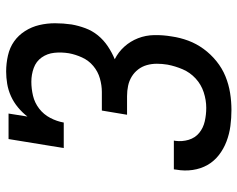

<svg xmlns="http://www.w3.org/2000/svg" viewBox="-96 -688 791 640"><g transform="rotate(-90 300.0 -367.5)"><path d="M254 8Q227 8 200.5 4.5Q174 1 149 -8.5Q124 -18 103.5 -34Q83 -50 70.5 -72Q58 -94 54 -121Q50 -148 55 -176L56 -184H152L151 -179Q148 -156 154.5 -134.5Q161 -113 177.5 -99.5Q194 -86 216 -81Q238 -76 261 -76Q287 -76 313 -84.5Q339 -93 359 -111.5Q379 -130 389.5 -154.5Q400 -179 405 -205Q408 -223 408 -240.5Q408 -258 403.5 -274Q399 -290 389 -303Q379 -316 365 -324.5Q351 -333 334.5 -336.5Q318 -340 300 -340H238L252 -424H314Q336 -424 359 -430.5Q382 -437 400.5 -452.5Q419 -468 429 -490Q439 -512 443 -534Q447 -559 444.5 -582.5Q442 -606 429 -624.5Q416 -643 394 -651Q372 -659 348 -659Q325 -659 301.5 -653.5Q278 -648 258.5 -633Q239 -618 227.5 -596Q216 -574 212 -551H127L157 -735H242L232 -672Q245 -689 262.5 -703.5Q280 -718 300 -727Q320 -736 341 -739.5Q362 -743 382 -743Q409 -743 435.5 -737Q462 -731 482.5 -716.5Q503 -702 517 -680Q531 -658 537 -632.5Q543 -607 543 -580Q543 -553 539 -525Q535 -502 526.5 -479Q518 -456 502.5 -437Q487 -418 466 -404Q445 -390 423 -381Q447 -369 465 -349Q483 -329 493 -303.5Q503 -278 503.5 -249Q504 -220 499 -191Q495 -163 485 -136Q475 -109 457.5 -85Q440 -61 416.5 -42Q393 -23 366 -12Q339 -1 310.5 3.5Q282 8 254 8Z"/></g></svg>

Font: Iosevka HT Medium Extended
Style: Italic
Weight: 500
Width: 7
Italic angle: -9°
Monospace: yes
Designer: Belleve Invis
Foundry: Belleve Invis
Version: Version 32.3.0; ttfautohint (v1.8.4)